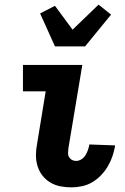

<svg xmlns="http://www.w3.org/2000/svg" viewBox="-20 -800 540 828"><path d="M288 8Q264 8 240.5 3.5Q217 -1 197 -13Q177 -25 163 -43Q149 -61 142 -83.5Q135 -106 135 -130.5Q135 -155 140 -180L177 -406H79V-520H335L275 -161Q274 -151 273.5 -141Q273 -131 277.5 -123Q282 -115 290 -110.5Q298 -106 308 -106Q320 -106 331 -113Q342 -120 348.5 -130.5Q355 -141 359 -152.5Q363 -164 365 -175V-177L476 -173V-169Q472 -147 464.5 -125Q457 -103 444.5 -82Q432 -61 415 -43.5Q398 -26 377.5 -14Q357 -2 334 3Q311 8 288 8ZM217 -600 153 -742 217 -775 293 -672 405 -780 459 -737 347 -600Z"/></svg>

Font: Iosevka Heavy
Style: Italic
Weight: 900
Italic angle: -9°
Monospace: yes
Designer: Belleve Invis
Foundry: Belleve Invis
Version: Version 32.5.0; ttfautohint (v1.8.4)